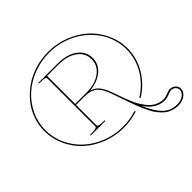

<svg xmlns="http://www.w3.org/2000/svg" viewBox="-230 -1012 1440 1440"><g transform="rotate(-45 490.0 -292.0)"><path d="M677.7 -0.5Q716.3 91.3 762 137.7Q807.6 184.1 877 184.1Q915.5 184.1 941.7 164.6Q967.8 145 967.8 119.6Q967.8 101.6 953.4 88.1Q939 74.7 918 74.7Q908.7 74.7 882.3 85.4Q856 96.2 830.6 96.2Q740.7 96.2 677.7 -0.5ZM252.9 -667.5H459Q556.2 -667.5 615.2 -624.5Q674.3 -581.5 674.3 -510.7Q674.3 -444.8 622.6 -402.1Q570.8 -359.4 487.8 -352.1Q527.3 -339.8 551.5 -309.8Q575.7 -279.8 594.7 -226.6Q599.6 -213.9 610.1 -183.8Q620.6 -153.8 627.7 -133.5Q634.8 -113.3 647.9 -82.8Q661.1 -52.2 672.9 -31.5Q684.6 -10.7 702.1 12.7Q719.7 36.1 737.8 50.5Q755.9 64.9 780 74.5Q804.2 84 830.6 84Q852.1 84 877.9 73.2Q903.8 62.5 918 62.5Q943.8 62.5 961.9 79.1Q980 95.7 980 119.6Q980 151.4 950 173.6Q919.9 195.8 877 195.8Q852.1 195.8 829.3 189.5Q806.6 183.1 788.6 173.1Q770.5 163.1 753.2 145.3Q735.8 127.4 722.7 110.1Q709.5 92.8 695.6 65.9Q681.6 39.1 671.9 16.6Q662.1 -5.9 649.4 -39.3Q636.7 -72.8 628.2 -97.7Q619.6 -122.6 606.7 -160.4Q593.8 -198.2 584.5 -223.6Q571.3 -259.8 558.6 -282Q545.9 -304.2 526.9 -320.8Q507.8 -337.4 481.7 -344Q455.6 -350.6 417.5 -350.6H336.9V-137.2Q336.9 -130.9 340.1 -127.2Q343.3 -123.5 356 -120.6Q368.7 -117.7 392.6 -117.7H407.2V-109.9H252.9V-117.7H269.5Q293.9 -117.7 307.1 -120.8Q320.3 -124 322.8 -127.7Q325.2 -131.3 325.2 -137.2V-642.1Q325.2 -647.9 321.5 -651.6Q317.9 -655.3 305.2 -657.7Q292.5 -660.2 269.5 -660.2H252.9ZM618.2 1Q546.4 24.4 470.2 24.4Q380.9 24.4 299.1 -7.6Q217.3 -39.6 158.4 -93.5Q99.6 -147.5 64.7 -222.2Q29.8 -296.9 29.8 -378.9Q29.8 -444.3 52 -505.6Q74.2 -566.9 115 -616.2Q155.8 -665.5 210 -702.6Q264.2 -739.7 331.3 -760Q398.4 -780.3 470.2 -780.3Q559.6 -780.3 641.1 -748.5Q722.7 -716.8 781.5 -663.1Q840.3 -609.4 875.2 -534.9Q910.2 -460.4 910.2 -378.9Q910.2 -276.4 857.9 -188.2Q805.7 -100.1 716.3 -44.9L710.4 -53.2Q797.9 -107.4 848.9 -193.4Q899.9 -279.3 899.9 -378.9Q899.9 -432.1 884.5 -482.9Q869.1 -533.7 841.3 -576.4Q813.5 -619.1 773.9 -655.5Q734.4 -691.9 687.3 -717Q640.1 -742.2 584.5 -756.3Q528.8 -770.5 470.2 -770.5Q382.8 -770.5 303.2 -739.5Q223.6 -708.5 166 -656Q108.4 -603.5 74.2 -531Q40 -458.5 40 -378.9Q40 -298.8 74.2 -226.1Q108.4 -153.3 166 -100.6Q223.6 -47.9 303.2 -16.6Q382.8 14.6 470.2 14.6Q543.9 14.6 614.3 -8.3ZM337.4 -657.7V-360.4H458Q548.3 -360.4 605.2 -401.9Q662.1 -443.4 662.1 -510.7Q662.1 -576.7 606 -617.2Q549.8 -657.7 458 -657.7Z"/></g></svg>

Font: ZnikomitNo24
Style: Thin
Weight: 300
Designer: gluk
Foundry: gluk
Version: Version 0.55